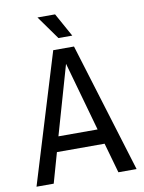

<svg xmlns="http://www.w3.org/2000/svg" viewBox="-91 -892 718 956"><g transform="rotate(-10 268.0 -414.5)"><path d="M429 0 386 -152H145L102 0H15L215 -655H320L521 0ZM266 -577 166 -228H364ZM251 -710 166 -829H255L321 -710Z"/></g></svg>

Font: RopaSansRegular
Style: Regular
Weight: 400
Designer: Botio Nikoltchev
Foundry: Botjo Nikoltchev
Version: Version 1.002